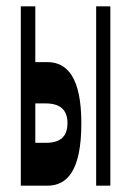

<svg xmlns="http://www.w3.org/2000/svg" viewBox="-20 -589 416 609"><path d="M46 -569V0H130C194 0 238 -49 238 -198C238 -342 194 -392 130 -392H92V-569ZM92 -136V-261H125C172 -261 194 -239 194 -199C194 -156 172 -136 125 -136ZM285 0H330V-569H285Z"/></svg>

Font: 寒蝉无机体 CompactMedium
Style: Regular
Weight: 500
Width: 3
Designer: ChillTanhei {Warren2060}; 
Source Han Sans {Ryoko NISHIZUKA 西塚涼子 (kana, bopomofo & ideographs); Paul D. Hunt (Latin, Gre
Foundry: ChillType&Adobe
Version: Version 1.000;Glyphs 3.1.1 (3135)